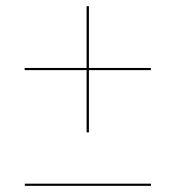

<svg xmlns="http://www.w3.org/2000/svg" viewBox="-20 -610 570 623"><path d="M261 -180.5V-590H268.5V-180.5ZM60.5 -7V-14H470V-7ZM60 -382.5V-389.5H469.5V-382.5Z"/></svg>

Font: Bodoni Moda 28pt
Style: Regular
Weight: 400
Designer: Owen Earl
Foundry: indestructible type
Version: Version 2.005